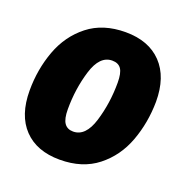

<svg xmlns="http://www.w3.org/2000/svg" viewBox="-107 -650 742 767"><g transform="rotate(20 264.0 -266.5)"><path d="M19 -201Q19 -291 48.5 -371Q78 -451 141.5 -501Q205 -551 301 -551Q399 -551 454 -493.5Q509 -436 509 -331Q508 -241 478.5 -161.5Q449 -82 385.5 -32Q322 18 226 18Q128 18 73.5 -39Q19 -96 19 -201ZM339 -350Q339 -391 327 -408.5Q315 -426 289 -426Q236 -426 212 -348Q188 -270 188 -183Q188 -142 200.5 -124Q213 -106 238 -106Q291 -106 315 -184.5Q339 -263 339 -350Z"/></g></svg>

Font: Fira Sans Condensed ExtraBold
Style: Italic
Weight: 800
Width: 3
Italic angle: -8°
Designer: bBox Type GmbH & Carrois Corporate GbR & Edenspiekermann AG
Foundry: bBox Type GmbH & Carrois Corporate GbR & Edenspiekermann AG
Version: Version 4.301